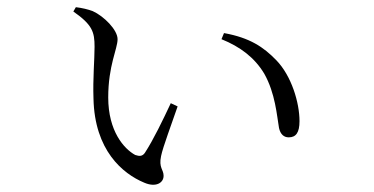

<svg xmlns="http://www.w3.org/2000/svg" viewBox="-20 -512 1040 534"><path d="M243 -382C243 -346 238 -293 240 -238C243 -94 321 -29 381 -4C413 10 435 -3 435 -23C435 -41 421 -45 428 -78C433 -103 457 -166 474 -216L455 -225C433 -178 407 -124 383 -87C376 -77 368 -77 356 -81C325 -98 281 -147 281 -241C281 -330 307 -376 307 -403C307 -429 269 -467 238 -481C225 -486 208 -490 191 -492L184 -480C237 -443 243 -423 243 -382ZM596 -403C648 -382 688 -352 715 -307C746 -252 750 -190 756 -156C760 -138 770 -130 783 -130C803 -130 813 -143 813 -175C813 -226 791 -301 748 -345C713 -381 675 -407 603 -420Z"/></svg>

Font: Noto Serif TC Light
Style: Regular
Weight: 300
Designer: Ryoko NISHIZUKA 西塚涼子 (kana & ideographs); Frank Grießhammer (Latin, Greek & Cyrillic); Wenlong ZHANG 张文龙 (bopomofo); San
Foundry: Adobe
Version: Version 2.001;hotconv 1.1.0;makeotfexe 2.6.0